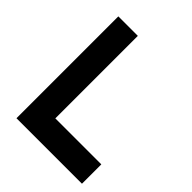

<svg xmlns="http://www.w3.org/2000/svg" viewBox="-197 -816 933 933"><g transform="rotate(45 269.5 -350.0)"><path d="M73 0H523V-133H207V-700H73Z"/></g></svg>

Font: Unageo
Style: Bold
Weight: 700
Designer: Richard Sepsi
Foundry: Richard Sepsi
Version: Version 2.000